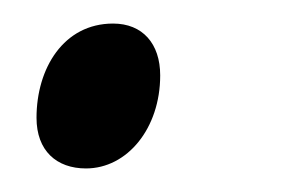

<svg xmlns="http://www.w3.org/2000/svg" viewBox="-20 -135 242 163"><path d="M53 8C88 8 116 -26 116 -71C116 -98 101 -115 76 -115C34 -115 11 -77 11 -35C11 -7 28 8 53 8Z"/></svg>

Font: Noto Sans ExtraCondensed
Style: Italic
Weight: 400
Width: 2
Italic angle: -12°
Designer: Monotype Design Team
Foundry: Monotype Imaging Inc.
Version: Version 2.013